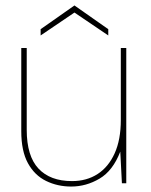

<svg xmlns="http://www.w3.org/2000/svg" viewBox="-20 -672 553 704"><path d="M241 12Q191 12 149 -8.5Q107 -29 82.5 -73.5Q58 -118 58 -191V-496H78V-196Q78 -100 121 -54Q164 -8 244 -8Q298 -8 338 -34Q378 -60 400.5 -110Q423 -160 423 -232V-496H443V0H427L421 -116Q394 -46 345 -17Q296 12 241 12ZM129 -542V-565L253 -652L377 -565V-542L253 -626Z"/></svg>

Font: DM Sans 24pt Thin
Style: Regular
Weight: 250
Designer: Colophon Foundry, Jonny Pinhorn
Foundry: Colophon Foundry
Version: Version 4.004;gftools[0.9.30]